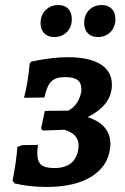

<svg xmlns="http://www.w3.org/2000/svg" viewBox="-20 -733 495 762"><path d="M38 -5 30 -16Q45 -94 49 -150L68 -157L131 -158Q128 -139 128 -124Q128 -92 143.5 -79Q159 -66 195 -66Q238 -66 262 -85.5Q286 -105 291 -143Q292 -147 292 -155Q292 -202 235 -218L150 -215L143 -223L158 -293L251 -294Q271 -304 284.5 -324Q298 -344 302 -367Q303 -371 303 -379Q303 -404 287.5 -415.5Q272 -427 238 -427Q201 -427 183.5 -409.5Q166 -392 156 -346L75 -345Q90 -396 98 -482L105 -489Q189 -506 249 -506Q334 -506 379 -478Q424 -450 424 -397Q424 -357 401 -325.5Q378 -294 328 -268Q418 -239 418 -161Q418 -151 417 -145Q408 -72 342 -31.5Q276 9 165 9Q98 9 38 -5ZM141 -641Q141 -673 161 -693Q181 -713 212 -713Q237 -713 251 -698Q265 -683 265 -657Q265 -626 245.5 -606Q226 -586 195 -586Q170 -586 155.5 -601Q141 -616 141 -641ZM314 -641Q314 -673 333.5 -693Q353 -713 384 -713Q409 -713 423.5 -698Q438 -683 438 -657Q438 -626 418.5 -606Q399 -586 368 -586Q343 -586 328.5 -601Q314 -616 314 -641Z"/></svg>

Font: Alegreya SC
Style: Bold Italic
Weight: 700
Italic angle: -7°
Designer: Juan Pablo del Peral
Foundry: Huerta Tipografica
Version: Version 2.007; ttfautohint (v1.6)